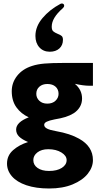

<svg xmlns="http://www.w3.org/2000/svg" viewBox="-20 -831 560 1095"><path d="M255 20Q217 20 193.5 38Q170 56 170 82Q170 110 194.5 127Q219 144 260 144Q305 144 332.5 126.5Q360 109 360 82Q360 57 330 38.5Q300 20 255 20ZM314 -296Q314 -321 297 -336.5Q280 -352 250 -352Q222 -352 204.5 -336.5Q187 -321 187 -296Q187 -273 204 -256.5Q221 -240 250 -240Q279 -240 296.5 -256.5Q314 -273 314 -296ZM510 -472V-342H490Q456 -342 407 -353Q448 -319 448 -269Q448 -242 435 -220.5Q422 -199 400 -185Q379 -172 353.5 -164Q328 -156 291 -150Q261 -144 246.5 -137Q232 -130 232 -119Q232 -106 248.5 -97.5Q265 -89 300 -83Q380 -69 431 -40Q510 4 510 82Q510 123 480.5 160Q451 197 394.5 220.5Q338 244 260 244Q185 244 130.5 225.5Q76 207 48 174.5Q20 142 20 102Q20 56 54.5 25.5Q89 -5 140 -21Q105 -36 88.5 -52.5Q72 -69 72 -92Q72 -134 144 -162Q100 -182 73.5 -219Q47 -256 47 -311Q47 -360 78 -399Q109 -438 163 -455Q193 -465 234 -468.5Q275 -472 340 -472ZM182 -626Q182 -680 222.5 -728Q263 -776 323 -808Q327 -811 333 -811Q339 -811 342.5 -807.5Q346 -804 346 -799Q346 -791 338 -784Q275 -729 275 -679Q275 -660 283.5 -652.5Q292 -645 309 -638Q325 -632 332 -625.5Q339 -619 339 -604Q339 -573 318.5 -554.5Q298 -536 264 -536Q227 -536 204.5 -561Q182 -586 182 -626Z"/></svg>

Font: Madhuban Bold
Style: Regular
Weight: 700
Designer: jaikishan Patel
Foundry: MagicType
Version: Version 1.000